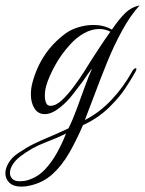

<svg xmlns="http://www.w3.org/2000/svg" viewBox="-71 -418 540 715"><path d="M41 273Q25 277 9 277Q-21 277 -36 262.5Q-51 248 -51 227Q-51 209 -39 188.5Q-27 168 -3 152Q28 131 53.5 118.5Q79 106 109 93.5Q139 81 184 60Q200 28 215 -13Q230 -54 244.5 -94Q259 -134 272 -163Q268 -159 256 -142Q244 -125 238 -116Q223 -96 201 -67.5Q179 -39 154 -19Q122 7 96 7Q71 7 57.5 -14Q44 -35 44 -67Q44 -89 50 -111Q81 -226 174 -294Q193 -308 221 -316.5Q249 -325 277 -325Q316 -325 345 -308L348 -311Q371 -345 394 -368Q417 -391 449 -398Q415 -361 384 -304.5Q353 -248 327.5 -185Q302 -122 281 -65.5Q260 -9 245 29Q300 1 344.5 -46.5Q389 -94 420 -150Q427 -164 435 -164Q437 -164 437 -161Q437 -157 433 -150Q415 -118 394.5 -87.5Q374 -57 348 -31Q326 -7 298.5 13Q271 33 238 48Q214 104 187 151Q160 198 125 230Q90 262 41 273ZM117 -24Q137 -24 159 -44.5Q181 -65 203 -94.5Q225 -124 242.5 -151.5Q260 -179 269 -194Q284 -217 301 -243Q318 -269 340 -300Q321 -310 299 -310Q270 -310 241.5 -294Q213 -278 190 -252Q156 -215 133 -172.5Q110 -130 101 -98Q96 -80 96 -61Q96 -46 100.5 -35Q105 -24 117 -24ZM35 252Q70 241 96 213.5Q122 186 141.5 150.5Q161 115 175 79Q144 95 95.5 113.5Q47 132 4 165Q-15 180 -24.5 196Q-34 212 -34 226Q-34 239 -25 248Q-16 257 3 257Q10 257 18 256Q26 255 35 252Z"/></svg>

Font: MonteCarlo
Style: Regular
Weight: 400
Designer: Robert E. Leuschke
Foundry: Robert E. Leuschke
Version: Version 1.010; ttfautohint (v1.8.3)